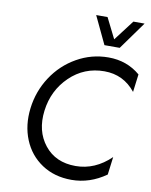

<svg xmlns="http://www.w3.org/2000/svg" viewBox="-105 -1077 917 1164"><g transform="rotate(10 353.0 -495.0)"><path d="M472 -829 391 -1000H461L524 -874L620 -1000H689L566 -829ZM416 10Q311 10 233.5 -41.5Q156 -93 120 -181Q84 -269 97 -375Q110 -481 167.5 -569Q225 -657 315.5 -708.5Q406 -760 510 -760Q624 -760 706 -690L692 -580Q618 -673 500 -673Q376 -673 287.5 -587.5Q199 -502 183 -375Q167 -248 235 -162.5Q303 -77 426 -77Q546 -77 642 -170L628 -60Q529 10 416 10Z"/></g></svg>

Font: Orkney
Style: Italic
Weight: 400
Italic angle: -7°
Designer: Samuel Oakes and Alfredo Marco Pradil
Foundry: Alfredo Marco Pradil
Version: 1.0; ttfautohint (v1.5)